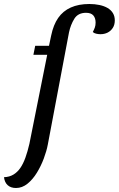

<svg xmlns="http://www.w3.org/2000/svg" viewBox="-128 -740 594 960"><path d="M-48 200Q-74 200 -89.5 186Q-105 172 -108 146Q-81 145 -61 133Q-41 121 -26.5 100Q-12 79 -1 48.5Q10 18 19 -21L108 -466H39L48 -511H117L128 -563Q139 -616 163 -650.5Q187 -685 226 -702.5Q265 -720 319 -720Q346 -720 369.5 -715Q393 -710 410 -700Q427 -690 436.5 -674.5Q446 -659 446 -638Q446 -616 436 -600.5Q426 -585 410 -577Q394 -569 374 -569Q364 -569 353 -571.5Q342 -574 336 -580Q342 -591 346 -602Q350 -613 350 -627Q350 -650 338.5 -663Q327 -676 302 -676Q262 -676 243.5 -646Q225 -616 217 -578L111 -17Q105 15 91 52.5Q77 90 56.5 123.5Q36 157 9.5 178.5Q-17 200 -48 200Z"/></svg>

Font: Sansita Swashed Light Light
Style: Regular
Weight: 300
Version: Version 1.003